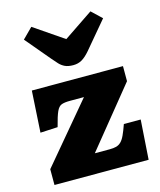

<svg xmlns="http://www.w3.org/2000/svg" viewBox="-126 -955 874 1046"><g transform="rotate(-15 311.0 -432.5)"><path d="M50 0V-89L329 -421H249Q220 -421 203 -415Q186 -409 174.5 -384Q163 -359 148 -300L50 -295L64 -529H578V-444L307 -110H391Q413 -110 428 -114Q443 -118 455 -129.5Q467 -141 477.5 -163.5Q488 -186 501 -223H596L581 0ZM319 -604Q290 -604 272 -612.5Q254 -621 240.5 -635.5Q227 -650 211 -669L94 -808L151 -865L318 -751L484 -863L541 -809L413 -657Q389 -629 367.5 -616.5Q346 -604 319 -604Z"/></g></svg>

Font: Literata Variable Black
Style: Regular
Weight: 900
Designer: Latin by Veronika Burian and Jose Scaglione. Greek by Irene Vlachou. Cyrillic by Vera Evstafieva.
Foundry: TypeTogether
Version: Version 3.021